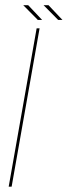

<svg xmlns="http://www.w3.org/2000/svg" viewBox="-20 -698 254 718"><path d="M12.5 0H23.5L128 -592H117ZM197.5 -623.5H213.5L161.5 -678.5H143ZM121.5 -623.5H137.5L85.5 -678.5H67Z"/></svg>

Font: Anybody Thin
Style: Italic
Weight: 100
Italic angle: -10°
Designer: Tyler Finck
Foundry: Etcetera Type Company
Version: Version 1.114;gftools[0.9.25]